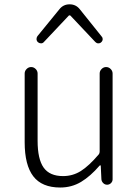

<svg xmlns="http://www.w3.org/2000/svg" viewBox="-20 -837 630 870"><path d="M252.9 12.7Q169.9 12.7 130.9 -38.1Q91.8 -88.9 91.8 -192.4V-503.9Q91.8 -515.6 100.6 -524.4Q109.4 -533.2 121.1 -533.2Q132.8 -533.2 141.6 -524.4Q150.4 -515.6 150.4 -503.9V-199.2Q150.4 -116.2 177.7 -77.6Q205.1 -39.1 265.6 -39.1Q309.6 -39.1 346.2 -62Q382.8 -85 427.7 -137.7Q431.6 -142.6 431.6 -150.4V-503.9Q431.6 -515.6 440.4 -524.4Q449.2 -533.2 460.9 -533.2Q472.7 -533.2 481.4 -524.4Q490.2 -515.6 490.2 -503.9V-24.4Q490.2 -14.6 482.9 -7.3Q475.6 0 465.3 0Q455.1 0 447.8 -7.3Q440.4 -14.6 439.5 -24.4L436.5 -86.9Q435.5 -87.9 434.1 -87.9Q432.6 -87.9 431.6 -86.9Q389.6 -38.1 347.2 -12.7Q304.7 12.7 252.9 12.7ZM152.3 -645.5Q145.5 -651.4 145.5 -660.2Q145.5 -667 149.4 -672.9L249 -794.9Q266.6 -817.4 295.4 -817.4Q324.2 -817.4 341.8 -794.9L440.4 -671.9Q445.3 -667 445.3 -660.2Q445.3 -651.4 438.5 -645.5Q433.6 -640.6 425.8 -640.6Q425.8 -640.6 424.8 -640.6Q418 -640.6 412.1 -646.5L298.8 -766.6Q296.9 -767.6 294.9 -767.6Q293 -767.6 292 -766.6L178.7 -646.5Q173.8 -640.6 166 -640.6Q158.2 -640.6 152.3 -645.5Z"/></svg>

Font: Gen Jyuu Gothic P Light
Style: Regular
Weight: 200
Designer: [Source Han Sans]
Ryoko NISHIZUKA  (kana & ideographs); Paul D. Hunt (Latin, Greek & Cyrillic); Wenlong ZHANG  (bopomofo
Version: Version 1.002.20150607